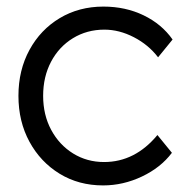

<svg xmlns="http://www.w3.org/2000/svg" viewBox="-20 -553 566 583"><path d="M293 10Q219 10 161 -25.5Q103 -61 69.5 -122.5Q36 -184 36 -262Q36 -340 69.5 -401.5Q103 -463 161.5 -498Q220 -533 294 -533Q361 -533 416 -506.5Q471 -480 504 -433L460 -379Q431 -417 386.5 -440Q342 -463 297 -463Q244 -463 201.5 -437Q159 -411 135 -365.5Q111 -320 111 -262Q111 -204 135.5 -158.5Q160 -113 202 -87Q244 -61 296 -61Q390 -61 458 -143L502 -89Q468 -44 411 -17Q354 10 293 10Z"/></svg>

Font: Lexend Deca Light
Style: Regular
Weight: 300
Designer: Bonnie Shaver-Troup, Thomas Jockin
Foundry: Lexend
Version: Version 1.008; ttfautohint (v1.8.4.7-5d5b)